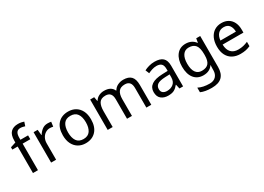

<svg xmlns="http://www.w3.org/2000/svg" viewBox="-9 -1729 4036 2933"><g transform="rotate(-30 2008.5 -262.5)"><path d="M332 -468H197V0H109V-468H15V-509L109 -539V-570Q109 -674 155 -719.5Q201 -765 283 -765Q315 -765 341.5 -759.5Q368 -754 387 -747L364 -678Q348 -683 327 -688Q306 -693 284 -693Q240 -693 218.5 -663.5Q197 -634 197 -571V-536H332Z M679 -546Q694 -546 711.5 -544.5Q729 -543 742 -540L731 -459Q718 -462 702.5 -464Q687 -466 673 -466Q632 -466 596 -443.5Q560 -421 538.5 -380.5Q517 -340 517 -286V0H429V-536H501L511 -438H515Q541 -482 582 -514Q623 -546 679 -546Z M1288 -269Q1288 -136 1220.5 -63Q1153 10 1038 10Q967 10 911.5 -22.5Q856 -55 824 -117.5Q792 -180 792 -269Q792 -402 859 -474Q926 -546 1041 -546Q1114 -546 1169.5 -513.5Q1225 -481 1256.5 -419.5Q1288 -358 1288 -269ZM883 -269Q883 -174 920.5 -118.5Q958 -63 1040 -63Q1121 -63 1159 -118.5Q1197 -174 1197 -269Q1197 -364 1159 -418Q1121 -472 1039 -472Q957 -472 920 -418Q883 -364 883 -269Z M2015 -546Q2106 -546 2151 -499.5Q2196 -453 2196 -349V0H2109V-345Q2109 -472 2000 -472Q1922 -472 1888.5 -427Q1855 -382 1855 -296V0H1768V-345Q1768 -472 1658 -472Q1577 -472 1546 -422Q1515 -372 1515 -278V0H1427V-536H1498L1511 -463H1516Q1541 -505 1583.5 -525.5Q1626 -546 1674 -546Q1800 -546 1838 -456H1843Q1870 -502 1916.5 -524Q1963 -546 2015 -546Z M2565 -545Q2663 -545 2710 -502Q2757 -459 2757 -365V0H2693L2676 -76H2672Q2637 -32 2598.5 -11Q2560 10 2492 10Q2419 10 2371 -28.5Q2323 -67 2323 -149Q2323 -229 2386 -272.5Q2449 -316 2580 -320L2671 -323V-355Q2671 -422 2642 -448Q2613 -474 2560 -474Q2518 -474 2480 -461.5Q2442 -449 2409 -433L2382 -499Q2417 -518 2465 -531.5Q2513 -545 2565 -545ZM2591 -259Q2491 -255 2452.5 -227Q2414 -199 2414 -148Q2414 -103 2441.5 -82Q2469 -61 2512 -61Q2580 -61 2625 -98.5Q2670 -136 2670 -214V-262Z M3113 -546Q3166 -546 3208.5 -526Q3251 -506 3281 -465H3286L3298 -536H3368V9Q3368 124 3309.5 182Q3251 240 3128 240Q3010 240 2935 206V125Q3014 167 3133 167Q3202 167 3241.5 126.5Q3281 86 3281 16V-5Q3281 -17 3282 -39.5Q3283 -62 3284 -71H3280Q3226 10 3114 10Q3010 10 2951.5 -63Q2893 -136 2893 -267Q2893 -395 2951.5 -470.5Q3010 -546 3113 -546ZM3125 -472Q3058 -472 3021 -418.5Q2984 -365 2984 -266Q2984 -167 3020.5 -114.5Q3057 -62 3127 -62Q3208 -62 3245 -105.5Q3282 -149 3282 -246V-267Q3282 -377 3244 -424.5Q3206 -472 3125 -472Z M3745 -546Q3814 -546 3863.5 -516Q3913 -486 3939.5 -431.5Q3966 -377 3966 -304V-251H3599Q3601 -160 3645.5 -112.5Q3690 -65 3770 -65Q3821 -65 3860.5 -74.5Q3900 -84 3942 -102V-25Q3901 -7 3861 1.5Q3821 10 3766 10Q3690 10 3631.5 -21Q3573 -52 3540.5 -113.5Q3508 -175 3508 -264Q3508 -352 3537.5 -415Q3567 -478 3620.5 -512Q3674 -546 3745 -546ZM3744 -474Q3681 -474 3644.5 -433.5Q3608 -393 3601 -321H3874Q3873 -389 3842 -431.5Q3811 -474 3744 -474Z"/></g></svg>

Font: Noto Kufi Arabic
Style: Regular
Weight: 400
Designer: Monotype Design Team, David Williams, Khaled Hosny
Foundry: Google LLC
Version: Version 2.109; ttfautohint (v1.8.4.7-5d5b)